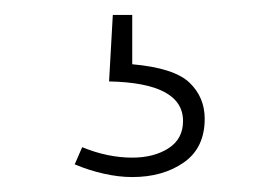

<svg xmlns="http://www.w3.org/2000/svg" viewBox="-20 -20 362 257"><path d="M157 217Q139 217 119 212.5Q99 208 80 200L90 177Q124 191 157 191Q186 191 205.5 178.5Q225 166 225 142Q225 91 126 89L131 0H157V66Q213 71 233.5 90.5Q254 110 254 139Q254 178 226 197.5Q198 217 157 217Z"/></svg>

Font: Bitter ExtraLight
Style: Regular
Weight: 200
Designer: Sol Matas, and Bitter project Authors
Foundry: Sol Matas
Version: Version 2.001